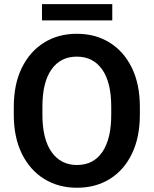

<svg xmlns="http://www.w3.org/2000/svg" viewBox="-20 -881 729 911"><path d="M643.6 -373.5V-336.9Q643.6 -229.5 606 -151.6Q568.4 -73.7 501.2 -32Q434.1 9.8 345.2 9.8Q257.3 9.8 189.7 -32Q122.1 -73.7 83.7 -151.6Q45.4 -229.5 45.4 -336.9V-373.5Q45.4 -481.4 83.5 -559.1Q121.6 -636.7 189 -678.7Q256.3 -720.7 344.2 -720.7Q433.1 -720.7 500.5 -678.7Q567.9 -636.7 605.7 -559.1Q643.6 -481.4 643.6 -373.5ZM507.8 -336.9V-374.5Q507.8 -490.2 464.8 -551.3Q421.9 -612.3 344.2 -612.3Q267.1 -612.3 224.1 -551.3Q181.2 -490.2 181.2 -374.5V-336.9Q181.2 -221.7 224.6 -159.9Q268.1 -98.1 345.2 -98.1Q423.3 -98.1 465.6 -159.9Q507.8 -221.7 507.8 -336.9ZM512.7 -861.3V-784.2H179.2V-861.3Z"/></svg>

Font: Vazirmatn RD UI SemiBold
Style: Regular
Weight: 600
Designer: Saber Rastikerdar
Foundry: Saber Rastikerdar
Version: Version 33.003